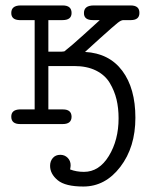

<svg xmlns="http://www.w3.org/2000/svg" viewBox="-20 -451 565 698"><path d="M21 -26.9Q21 -51.8 50.8 -53.2H106V-377.9H50.8Q21 -378.9 21 -403.8Q21 -430.7 54.2 -431.2H208Q240.2 -431.2 240.2 -403.8Q240.2 -377.9 207 -377.9Q207 -377.9 155.8 -377.9V-263.2H204.1L213.9 -264.2Q239.7 -284.2 283.4 -324Q327.1 -363.8 342.8 -377.9H317.9Q284.7 -377.9 285.2 -403.8Q285.2 -430.7 319.8 -431.2H455.1Q487.3 -431.2 486.8 -403.8Q486.8 -377.9 455.1 -377.9H428.2Q420.4 -377.9 407.7 -367.9Q395 -357.9 341.8 -310.1Q309.6 -281.2 289.1 -262.2Q377 -257.3 424.6 -193.6Q472.2 -129.9 472.2 -22.9Q472.2 84 417.5 155.5Q362.8 227.1 283.2 227.1Q217.3 227.1 189.7 204.1Q162.1 181.2 162.1 151.9Q162.1 134.8 172.1 123.3Q182.1 111.8 199.2 111.8Q215.3 111.8 226.1 122.8Q236.8 133.8 236.8 149.9Q236.8 154.8 234.9 165Q257.8 173.8 285.2 173.8Q340.3 173.8 375.7 116Q411.1 58.1 411.1 -21Q411.1 -58.1 403.6 -89.6Q396 -121.1 378.9 -149.7Q361.8 -178.2 328.9 -194.6Q295.9 -210.9 250 -210.9H155.8V-53.2H209Q239.7 -53.2 240.2 -26.9Q240.2 0 208 0H53.2Q21 0 21 -26.9Z"/></svg>

Font: CMU Typewriter Text
Style: Light
Weight: 200
Version: Version 0.7.0